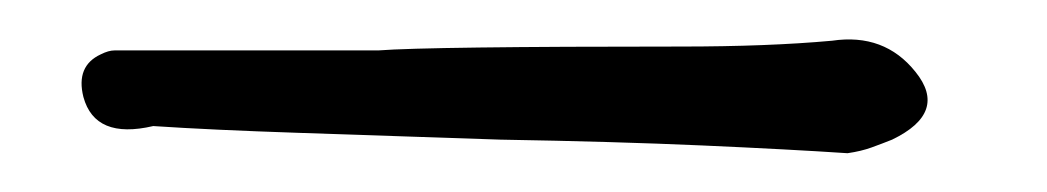

<svg xmlns="http://www.w3.org/2000/svg" viewBox="-20 -379 540 99"><path d="M440 -307Q435 -305 429.5 -303Q424 -301 417 -300Q387 -302 342 -304Q297 -306 238 -307Q179 -309 134 -310.5Q89 -312 59 -314Q29 -307 23 -329Q19 -345 32 -351Q36 -353 39 -353H175Q188 -354 227 -354.5Q266 -355 331 -355Q376 -355 409 -358Q436 -362 452 -342Q469 -321 440 -307Z"/></svg>

Font: New Tegomin
Style: Regular
Weight: 400
Designer: Kyosuke Nagai
Version: Version 1.000